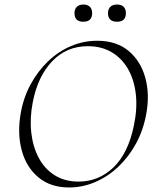

<svg xmlns="http://www.w3.org/2000/svg" viewBox="-20 -816 690 848"><path d="M285 12Q204 12 150.5 -32Q97 -76 76.5 -150Q56 -224 71 -313Q83 -384 115 -443Q147 -502 192.5 -545.5Q238 -589 293.5 -612.5Q349 -636 409 -636Q494 -636 547.5 -591.5Q601 -547 621.5 -473.5Q642 -400 626 -313Q613 -241 580.5 -181.5Q548 -122 501.5 -78.5Q455 -35 399.5 -11.5Q344 12 285 12ZM327 -14Q416 -14 481 -76.5Q546 -139 571 -260Q587 -335 580 -399Q573 -463 545.5 -511Q518 -559 473 -585.5Q428 -612 368 -612Q274 -612 210.5 -545.5Q147 -479 125 -366Q111 -295 118 -231.5Q125 -168 151 -119Q177 -70 221.5 -42Q266 -14 327 -14ZM497 -720Q457 -720 457 -758Q457 -776 467.5 -786Q478 -796 497 -796Q516 -796 526 -786Q536 -776 536 -758Q536 -720 497 -720ZM348 -720Q309 -720 309 -758Q309 -776 319.5 -786Q330 -796 348 -796Q367 -796 377 -786Q387 -776 387 -758Q387 -720 348 -720Z"/></svg>

Font: Cormorant Light Light
Style: Italic
Weight: 300
Italic angle: -10°
Version: Version 4.000